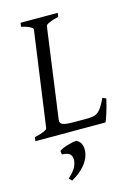

<svg xmlns="http://www.w3.org/2000/svg" viewBox="-129 -683 705 999"><g transform="rotate(-15 224.0 -183.5)"><path d="M414.1 -119.1Q404.3 -76.7 394.3 -45.4Q384.3 -14.2 377.9 0H0L2.9 -21Q33.7 -27.8 52.2 -35.9Q70.8 -43.9 71.8 -50.8L143.1 -564Q144 -569.8 128.9 -578.6Q113.8 -587.4 82 -594.2L85 -615.2H285.2L282.2 -594.2Q251.5 -587.4 232.9 -579.1Q214.4 -570.8 212.9 -564L146 -75.2Q145 -66.4 147.9 -60.3Q150.9 -54.2 159.9 -50.5Q168.9 -46.9 184.8 -45.4Q200.7 -43.9 225.1 -43.9H287.1Q307.6 -43.9 322 -46.4Q336.4 -48.8 348.1 -57.4Q359.9 -65.9 370.6 -82.5Q381.3 -99.1 395 -127.9L414.1 -119.1ZM234.4 131.3Q227.1 164.1 200.4 194.1Q173.8 224.1 131.8 247.6L117.2 232.4Q138.2 213.9 150.4 197Q162.6 180.2 167.5 158.2Q172.4 132.8 160.9 117.7Q149.4 102.5 115.2 102.5L112.8 83Q117.2 78.1 129.9 72.5Q142.6 66.9 157.7 62.5Q172.9 58.1 186.8 55.4Q200.7 52.7 207 53.7Q229 65.4 234.1 86.2Q239.3 106.9 234.4 131.3Z"/></g></svg>

Font: GentiumAlt
Style: Italic
Weight: 400
Italic angle: -7°
Designer: J. Victor Gaultney
Version: Version 1.02; 2005; OFL release